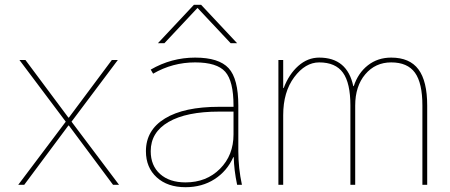

<svg xmlns="http://www.w3.org/2000/svg" viewBox="-20 -770 1876 800"><path d="M265 -280H267L446 -520H471L278 -263L476 0H451L267 -247H265L81 0H56L254 -263L61 -520H86Z M968 -590H941L804 -736H802L665 -590H638L788 -750H818ZM954 -115H952Q926 -57 874 -23.5Q822 10 753 10Q678 10 633 -31Q588 -72 588 -140Q588 -228 667.5 -276.5Q747 -325 893 -325H953V-330Q953 -432 918.5 -471Q884 -510 793 -510Q699 -510 618 -463L608 -480Q694 -530 793 -530Q892 -530 932.5 -486Q973 -442 973 -330V-140Q973 -70 988 0H968Q955 -62 954 -115ZM608 -140Q608 -80 647 -45Q686 -10 753 -10Q840 -10 896.5 -66.5Q953 -123 953 -210V-305H893Q757 -305 682.5 -262Q608 -219 608 -140Z M1460 -330V0H1440V-330Q1440 -424 1409 -467Q1378 -510 1310 -510Q1252 -510 1206 -448.5Q1160 -387 1160 -290V0H1140V-520H1160V-403H1162Q1184 -461 1223 -495.5Q1262 -530 1310 -530Q1427 -530 1452 -411H1454Q1472 -466 1513 -498Q1554 -530 1610 -530Q1687 -530 1723.5 -481Q1760 -432 1760 -330V0H1740V-330Q1740 -424 1709 -467Q1678 -510 1610 -510Q1544 -510 1502 -460.5Q1460 -411 1460 -330Z"/></svg>

Font: Mplus 1p Thin
Style: Regular
Weight: 250
Version: Version 1.061